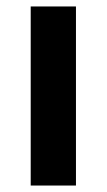

<svg xmlns="http://www.w3.org/2000/svg" viewBox="-20 -574 330 594"><path d="M215 -554V0H75V-554Z"/></svg>

Font: Fz Poppins SemBd
Style: Regular
Weight: 600
Designer: Ninad Kale (Devanagari), Jonny Pinhorn (Latin)
Foundry: Indian Type Foundry
Version: Vit hóa bi Vntype.Com & FontZin.Com